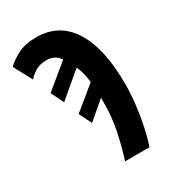

<svg xmlns="http://www.w3.org/2000/svg" viewBox="-191 -820 821 915"><g transform="rotate(-30 219.5 -362.0)"><path d="M225 0Q248 -73 262.5 -144.5Q277 -216 277 -293V-320L180 -237L146 -306L272 -409Q266 -465 248 -502L114 -389L80 -459L212 -568Q187 -605 140 -605Q103 -605 78 -589Q53 -573 40 -557L-14 -657Q9 -681 50.5 -702.5Q92 -724 153 -724Q278 -724 344 -620Q410 -516 410 -318Q410 -264 403 -205.5Q396 -147 384.5 -93.5Q373 -40 359 0Z"/></g></svg>

Font: Noto Sans ExtraCondensed
Style: Bold
Weight: 700
Width: 2
Designer: Monotype Design Team
Foundry: Monotype Imaging Inc.
Version: Version 2.013; ttfautohint (v1.8.4.7-5d5b)